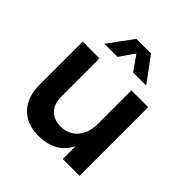

<svg xmlns="http://www.w3.org/2000/svg" viewBox="-201 -904 1058 1058"><g transform="rotate(45 328.0 -375.0)"><path d="M259 -611H157L263 -755H377L483 -611H381L320 -698ZM575 -535V0H444V-99Q416 -45 369 -20Q322 5 258 5Q167 5 115.5 -50Q64 -105 64 -200V-535H195V-238Q195 -181 225.5 -149.5Q256 -118 310 -118Q341 -118 366 -130Q391 -142 408.5 -162.5Q426 -183 435 -211Q444 -239 444 -271V-535Z"/></g></svg>

Font: QuotatisMedium
Style: Regular
Weight: 500
Designer: Julieta Ulanovsky
Foundry: Quotatis-Medium
Version: Version 4.000;PS 004.000;hotconv 1.0.88;makeotf.lib2.5.64775